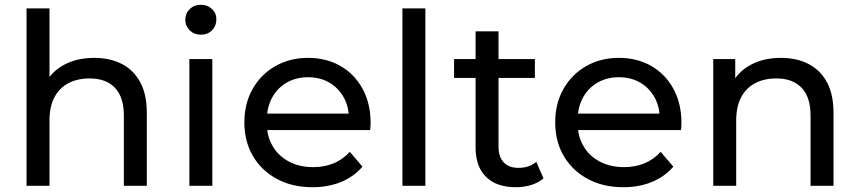

<svg xmlns="http://www.w3.org/2000/svg" viewBox="-20 -777 3593 803"><path d="M374 -535Q439 -535 488.5 -510Q538 -485 566 -434Q594 -383 594 -305V0H498V-294Q498 -371 460.5 -410Q423 -449 355 -449Q304 -449 266 -429Q228 -409 207.5 -370Q187 -331 187 -273V0H91V-742H187V-387L168 -425Q194 -477 248 -506Q302 -535 374 -535Z M772 0V-530H868V0ZM820 -632Q792 -632 773.5 -650Q755 -668 755 -694Q755 -721 773.5 -739Q792 -757 820 -757Q848 -757 866.5 -739.5Q885 -722 885 -696Q885 -669 867 -650.5Q849 -632 820 -632Z M1287 6Q1202 6 1137.5 -29Q1073 -64 1037.5 -125Q1002 -186 1002 -265Q1002 -344 1036.5 -405Q1071 -466 1131.5 -500.5Q1192 -535 1268 -535Q1345 -535 1404 -501Q1463 -467 1496.5 -405.5Q1530 -344 1530 -262Q1530 -256 1529.5 -248Q1529 -240 1528 -233H1077V-302H1478L1439 -278Q1440 -329 1418 -369Q1396 -409 1357.5 -431.5Q1319 -454 1268 -454Q1218 -454 1179 -431.5Q1140 -409 1118 -368.5Q1096 -328 1096 -276V-260Q1096 -207 1120.5 -165.5Q1145 -124 1189 -101Q1233 -78 1290 -78Q1337 -78 1375.5 -94Q1414 -110 1443 -142L1496 -80Q1460 -38 1406.5 -16Q1353 6 1287 6Z M1663 0V-742H1759V0Z M2137 6Q2057 6 2013 -37Q1969 -80 1969 -160V-646H2065V-164Q2065 -121 2086.5 -98Q2108 -75 2148 -75Q2193 -75 2223 -100L2253 -31Q2231 -12 2200.5 -3Q2170 6 2137 6ZM1879 -451V-530H2217V-451Z M2587 6Q2502 6 2437.5 -29Q2373 -64 2337.5 -125Q2302 -186 2302 -265Q2302 -344 2336.5 -405Q2371 -466 2431.5 -500.5Q2492 -535 2568 -535Q2645 -535 2704 -501Q2763 -467 2796.5 -405.5Q2830 -344 2830 -262Q2830 -256 2829.5 -248Q2829 -240 2828 -233H2377V-302H2778L2739 -278Q2740 -329 2718 -369Q2696 -409 2657.5 -431.5Q2619 -454 2568 -454Q2518 -454 2479 -431.5Q2440 -409 2418 -368.5Q2396 -328 2396 -276V-260Q2396 -207 2420.5 -165.5Q2445 -124 2489 -101Q2533 -78 2590 -78Q2637 -78 2675.5 -94Q2714 -110 2743 -142L2796 -80Q2760 -38 2706.5 -16Q2653 6 2587 6Z M3246 -535Q3311 -535 3360.5 -510Q3410 -485 3438 -434Q3466 -383 3466 -305V0H3370V-294Q3370 -371 3332.5 -410Q3295 -449 3227 -449Q3176 -449 3138 -429Q3100 -409 3079.5 -370Q3059 -331 3059 -273V0H2963V-530H3055V-387L3040 -425Q3066 -477 3120 -506Q3174 -535 3246 -535Z"/></svg>

Font: MOST Montserrat Medium
Style: Regular
Weight: 500
Designer: Julieta Ulanovsky
Foundry: Julieta Ulanovsky
Version: Version 8.000;March 11, 2024;FontCreator 15.0.0.2926 64-bit